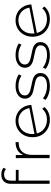

<svg xmlns="http://www.w3.org/2000/svg" viewBox="1068 -1854 790 2967"><g transform="rotate(-90 1463.5 -371.0)"><path d="M155 -598V-522H322V-479H156V0H106V-602Q106 -668 143.5 -707Q181 -746 250 -746Q280 -746 308 -737.5Q336 -729 354 -712L334 -674Q302 -703 253 -703Q155 -703 155 -598Z M750 -526V-477L738 -478Q651 -478 602 -423.5Q553 -369 553 -272V0H503V-522H551V-408Q575 -465 626 -495.5Q677 -526 750 -526Z M1264 -114 1293 -81Q1259 -39 1208 -17.5Q1157 4 1096 4Q1018 4 956.5 -30Q895 -64 860.5 -124Q826 -184 826 -261Q826 -338 858.5 -398Q891 -458 949 -492Q1007 -526 1080 -526Q1148 -526 1202.5 -494.5Q1257 -463 1289.5 -407.5Q1322 -352 1325 -283L884 -197Q903 -125 960 -83Q1017 -41 1097 -41Q1148 -41 1191.5 -59.5Q1235 -78 1264 -114ZM875 -265Q875 -254 877 -234L1275 -312Q1268 -359 1242 -398Q1216 -437 1174 -459.5Q1132 -482 1080 -482Q1021 -482 974 -454.5Q927 -427 901 -377.5Q875 -328 875 -265Z M1403 -63 1426 -103Q1458 -76 1508.5 -58Q1559 -40 1614 -40Q1693 -40 1730.5 -66Q1768 -92 1768 -138Q1768 -171 1747.5 -190Q1727 -209 1697 -218Q1667 -227 1614 -237Q1552 -248 1514 -261Q1476 -274 1449 -303Q1422 -332 1422 -383Q1422 -445 1473.5 -485.5Q1525 -526 1620 -526Q1670 -526 1719 -512Q1768 -498 1799 -475L1776 -435Q1744 -458 1703 -470Q1662 -482 1619 -482Q1546 -482 1509 -455Q1472 -428 1472 -384Q1472 -349 1493 -329.5Q1514 -310 1544.5 -300.5Q1575 -291 1630 -280Q1691 -269 1728.5 -256.5Q1766 -244 1792 -216Q1818 -188 1818 -139Q1818 -74 1764 -35Q1710 4 1612 4Q1549 4 1492 -15Q1435 -34 1403 -63Z M1881 -63 1904 -103Q1936 -76 1986.5 -58Q2037 -40 2092 -40Q2171 -40 2208.5 -66Q2246 -92 2246 -138Q2246 -171 2225.5 -190Q2205 -209 2175 -218Q2145 -227 2092 -237Q2030 -248 1992 -261Q1954 -274 1927 -303Q1900 -332 1900 -383Q1900 -445 1951.5 -485.5Q2003 -526 2098 -526Q2148 -526 2197 -512Q2246 -498 2277 -475L2254 -435Q2222 -458 2181 -470Q2140 -482 2097 -482Q2024 -482 1987 -455Q1950 -428 1950 -384Q1950 -349 1971 -329.5Q1992 -310 2022.5 -300.5Q2053 -291 2108 -280Q2169 -269 2206.5 -256.5Q2244 -244 2270 -216Q2296 -188 2296 -139Q2296 -74 2242 -35Q2188 4 2090 4Q2027 4 1970 -15Q1913 -34 1881 -63Z M2817 -114 2846 -81Q2812 -39 2761 -17.5Q2710 4 2649 4Q2571 4 2509.5 -30Q2448 -64 2413.5 -124Q2379 -184 2379 -261Q2379 -338 2411.5 -398Q2444 -458 2502 -492Q2560 -526 2633 -526Q2701 -526 2755.5 -494.5Q2810 -463 2842.5 -407.5Q2875 -352 2878 -283L2437 -197Q2456 -125 2513 -83Q2570 -41 2650 -41Q2701 -41 2744.5 -59.5Q2788 -78 2817 -114ZM2428 -265Q2428 -254 2430 -234L2828 -312Q2821 -359 2795 -398Q2769 -437 2727 -459.5Q2685 -482 2633 -482Q2574 -482 2527 -454.5Q2480 -427 2454 -377.5Q2428 -328 2428 -265Z"/></g></svg>

Font: Montserrat Alternates Light
Style: Regular
Weight: 300
Designer: Julieta Ulanovsky
Foundry: Julieta Ulanovsky
Version: Version 7.200